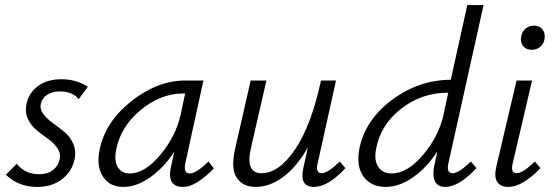

<svg xmlns="http://www.w3.org/2000/svg" viewBox="-20 -731 2179 756"><path d="M126 5Q53 5 3 -43L46 -86Q78 -45 135 -45Q167 -45 188.5 -61.5Q210 -78 215 -104Q220 -127 206 -147.5Q192 -168 169.5 -184Q147 -200 124.5 -218Q102 -236 89.5 -263.5Q77 -291 85 -325Q96 -369 132 -394Q168 -419 222 -419Q281 -419 326 -389L290 -341Q265 -371 215 -371Q184 -371 165 -357.5Q146 -344 141 -323Q136 -301 150.5 -282Q165 -263 188 -246.5Q211 -230 233.5 -211.5Q256 -193 268.5 -164.5Q281 -136 273 -101Q262 -54 223 -24.5Q184 5 126 5Z M801 -95 822 -68Q751 5 701 5Q636 5 653 -73L666 -133Q625 -71 571.5 -33Q518 5 466 5Q410 5 384.5 -37Q359 -79 372 -140Q394 -251 497 -332.5Q600 -414 710 -414H781L710 -90Q701 -48 727 -48Q752 -48 801 -95ZM491 -48Q550 -48 611 -121Q672 -194 691 -278L709 -363H702Q613 -363 534 -298Q455 -233 437 -140Q429 -97 444 -72.5Q459 -48 491 -48Z M1318 -95 1340 -69Q1272 5 1216 5Q1157 5 1175 -72L1192 -150Q1147 -72 1094 -33.5Q1041 5 987 5Q936 5 912 -31.5Q888 -68 906 -146L967 -414H1029L969 -152Q944 -49 1010 -49Q1078 -49 1141.5 -142Q1205 -235 1244 -414H1303L1231 -89Q1221 -49 1247 -49Q1270 -49 1318 -95Z M1763 -49Q1786 -49 1834 -95L1856 -69Q1787 5 1733 5Q1703 5 1692.5 -17.5Q1682 -40 1690 -79L1702 -135Q1661 -71 1606.5 -33Q1552 5 1498 5Q1442 5 1412 -35Q1382 -75 1395 -145Q1417 -258 1522.5 -337Q1628 -416 1755 -417L1820 -711H1884L1746 -90Q1736 -49 1763 -49ZM1522 -48Q1584 -48 1646 -121.5Q1708 -195 1726 -278L1745 -366H1744Q1640 -366 1559 -302.5Q1478 -239 1461 -145Q1452 -101 1469 -74.5Q1486 -48 1522 -48Z M2074 -535Q2051 -535 2039.5 -550Q2028 -565 2032 -587Q2035 -606 2049 -618Q2063 -630 2083 -630Q2105 -630 2116.5 -614.5Q2128 -599 2124 -577Q2121 -558 2107 -546.5Q2093 -535 2074 -535ZM1982 5Q1951 5 1938 -14.5Q1925 -34 1934 -74L2014 -414H2075L1999 -89Q1989 -49 2015 -49Q2038 -49 2086 -95L2108 -69Q2037 5 1982 5Z"/></svg>

Font: EauTest
Style: Italic
Weight: 400
Italic angle: -12°
Designer: Christian Thalmann (Catharsis Fonts)
Version: Version 0.001;PS 000.001;hotconv 1.0.88;makeotf.lib2.5.64775